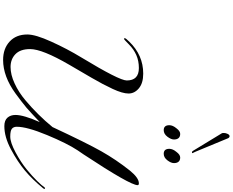

<svg xmlns="http://www.w3.org/2000/svg" viewBox="-151 -1331 1498 1236"><g transform="rotate(90 598.0 -713.0)"><path d="M397 -410Q296 -236 296 -158Q296 -95 328.5 -63.5Q361 -32 411 -32Q461 -32 517 -58Q574 -84 626 -128Q719 -206 798 -302Q900 -521 954 -616.5Q1008 -712 1078 -800Q1125 -858 1160 -858Q1172 -858 1172 -850Q1172 -802 974 -502Q950 -466 948 -464Q903 -396 849.5 -267Q796 -138 796 -72Q796 -51 809 -40.5Q822 -30 859.5 -30Q897 -30 960.5 -64Q1024 -98 1069.5 -135Q1115 -172 1145.5 -203.5Q1176 -235 1184 -248Q1188 -254 1192 -254Q1196 -254 1196 -251Q1196 -248 1194 -244Q1135 -172 1078 -124.5Q1021 -77 941.5 -34.5Q862 8 792 8Q755 8 737.5 -12Q720 -32 720 -64Q720 -116 766 -220Q708 -165 674 -135Q638 -105 582 -64Q472 16 366 16Q293 16 247.5 -26Q202 -68 202 -140Q202 -193 248 -294Q294 -396 350 -488Q498 -732 498 -780Q498 -858 418 -858Q372 -858 334.5 -841.5Q297 -825 265.5 -793.5Q234 -762 230 -762Q226 -762 226 -768Q226 -774 248 -796Q335 -886 454 -886Q515 -886 548.5 -858Q582 -830 582 -791.5Q582 -753 552.5 -689.5Q523 -626 481 -554Q439 -482 397 -410ZM786 -1054Q786 -1076 806 -1100Q824 -1124 842 -1124Q860 -1124 869 -1113.5Q878 -1103 878 -1084Q878 -1065 860 -1041.5Q842 -1018 818 -1018Q786 -1018 786 -1054ZM938 -1054Q938 -1076 958 -1100Q976 -1124 994 -1124Q1012 -1124 1021 -1113.5Q1030 -1103 1030 -1084Q1030 -1065 1012 -1041.5Q994 -1018 970 -1018Q938 -1018 938 -1054ZM950 -1208 838 -1392Q836 -1394 836 -1405.5Q836 -1417 842 -1429.5Q848 -1442 856.5 -1442Q865 -1442 870 -1432L956 -1224Q957 -1222 959.5 -1216.5Q962 -1211 964 -1207Q966 -1203 966 -1201.5Q966 -1200 960 -1200Q954 -1200 950 -1208Z"/></g></svg>

Font: Miama
Style: Regular
Weight: 400
Italic angle: 16.5°
Designer: Linus Romer
Foundry: Linus Romer
Version: 0.32